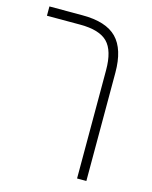

<svg xmlns="http://www.w3.org/2000/svg" viewBox="-103 -729 632 798"><g transform="rotate(15 213.0 -330.5)"><path d="M346 0H306V-466Q306 -550 271 -585.5Q236 -621 153 -621H10V-661H153Q254 -661 300 -614Q346 -567 346 -466Z"/></g></svg>

Font: Readex Pro Light
Style: Regular
Weight: 300
Designer: Bonnie Shaver-Troup, Thomas Jockin
Foundry: Lexend
Version: Version 1.200; ttfautohint (v1.8.3)